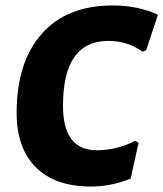

<svg xmlns="http://www.w3.org/2000/svg" viewBox="-20 -674 599 704"><path d="M393 -654Q486 -654 559 -620L516 -490L503 -484Q449 -524 377 -524Q211 -524 211 -286Q211 -123 335 -123Q408 -123 476 -158L488 -150L459 -19Q387 10 314 10Q182 10 111.5 -60.5Q41 -131 41 -260Q41 -446 133 -550Q225 -654 393 -654Z"/></svg>

Font: Alegreya Sans ExtraBold
Style: Italic
Weight: 800
Italic angle: -7°
Designer: Juan Pablo del Peral
Foundry: Huerta Tipografica
Version: Version 2.007